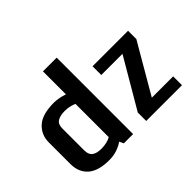

<svg xmlns="http://www.w3.org/2000/svg" viewBox="-143 -1021 1314 1314"><g transform="rotate(-45 513.5 -364.5)"><path d="M60.5 -158.2V-367.7Q60.5 -440.4 112.1 -488Q163.6 -535.6 278.3 -535.6Q300.8 -535.6 326.9 -530.5Q353 -525.4 376 -517.1V-739.7H508.8V0H418.9L404.8 -30.8Q379.4 -12.7 344.5 -0.7Q309.6 11.2 269 11.2Q162.6 11.2 111.6 -33.9Q60.5 -79.1 60.5 -158.2ZM376 -103V-424.8Q362.8 -431.2 340.1 -437Q317.4 -442.9 289.6 -442.9Q244.1 -442.9 218.8 -426.8Q193.4 -410.6 193.4 -370.6V-156.2Q193.4 -116.2 217 -99.1Q240.7 -82 284.7 -82Q312 -82 336.4 -87.9Q360.8 -93.8 376 -103ZM635.7 -81.5 845.7 -439.9H640.6V-524.4H984.4V-444.3L775.4 -85.4H981.9V0H635.7Z"/></g></svg>

Font: Monda
Style: Bold
Weight: 700
Designer: Vernon Adams
Foundry: Vernon Adams
Version: Version 2.100; ttfautohint (v1.8.3)